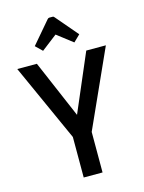

<svg xmlns="http://www.w3.org/2000/svg" viewBox="-124 -911 739 984"><g transform="rotate(-15 245.0 -418.5)"><path d="M227 -277 376 -625H480L295 -215V0H195V-215L10 -625H114L263 -277ZM162 -681 127 -715 226 -831Q231 -837 236 -837H254Q260 -837 264 -831L363 -715L328 -681L245 -745Z"/></g></svg>

Font: Changa
Style: Regular
Weight: 400
Designer: Eduardo Rodriguez Tunni
Foundry: Eduardo Rodriguez Tunni
Version: Version 3.003